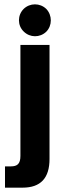

<svg xmlns="http://www.w3.org/2000/svg" viewBox="-20 -695 305 884"><path d="M193 -549C221 -577 221 -625 193 -654C164 -682 118 -682 89 -654C60 -625 60 -578 89 -550C118 -521 164 -521 193 -549ZM74 23C74 60 59 71 30 71H3V169H84C167 169 208 125 208 37V-488H74Z"/></svg>

Font: sklik
Style: Regular
Weight: 400
Designer: Joe Prince
Foundry: Joe Prince
Version: Version 1.001